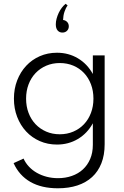

<svg xmlns="http://www.w3.org/2000/svg" viewBox="-20 -764 667 1034"><path d="M55 -232.7Q55 -285.9 72.5 -331.1Q90 -376.4 120.9 -409.5Q151.8 -442.7 194.3 -461.4Q236.8 -480 286.8 -480Q349.1 -480 399.5 -450Q450 -420 480 -365.5V-465.5H543.6V12.7Q543.6 70.9 526.1 115.2Q508.6 159.5 475.9 189.5Q443.2 219.5 396.6 234.8Q350 250 291.8 250Q203.6 250 143.4 215.5Q83.2 180.9 53.2 114.5L106.8 90Q117.7 114.1 136.1 133.6Q154.5 153.2 178.6 166.8Q202.7 180.5 231.6 188Q260.5 195.5 292.3 195.5Q332.7 195.5 367 183.4Q401.4 171.4 426.4 148.4Q451.4 125.5 465.7 92Q480 58.6 480 15.9V-100Q450 -45.5 399.5 -15.5Q349.1 14.5 286.8 14.5Q236.8 14.5 194.3 -4.1Q151.8 -22.7 120.9 -55.9Q90 -89.1 72.5 -134.3Q55 -179.5 55 -232.7ZM120.5 -232.7Q120.5 -190.9 133.9 -155.7Q147.3 -120.5 171.6 -95Q195.9 -69.5 229.1 -55.2Q262.3 -40.9 301.8 -40.9Q341.4 -40.9 374.8 -55.2Q408.2 -69.5 432.3 -95Q456.4 -120.5 469.8 -155.7Q483.2 -190.9 483.2 -232.7Q483.2 -275 469.8 -310.2Q456.4 -345.5 432.3 -370.9Q408.2 -396.4 374.8 -410.5Q341.4 -424.5 301.8 -424.5Q262.3 -424.5 229.1 -410.2Q195.9 -395.9 171.6 -370.5Q147.3 -345 133.9 -309.8Q120.5 -274.5 120.5 -232.7ZM344.1 -734.5Q333.6 -720.4 327.1 -700.4Q320.5 -680.4 319.6 -656.4Q332.7 -655 341.6 -645.7Q350.5 -636.4 350.5 -622.3Q350.5 -607.7 340.9 -598.2Q331.4 -588.6 315.9 -588.6Q300 -588.6 290.2 -600Q280.5 -611.4 280.5 -633.2Q280.5 -647.7 284.8 -663.6Q289.1 -679.5 296.1 -694.5Q303.2 -709.5 313 -722.3Q322.7 -735 333.6 -743.6Z"/></svg>

Font: Spartan
Style: Regular
Weight: 400
Designer: Matt Bailey, Mirko Velimirovic
Foundry: Matt Bailey
Version: Version 1.005